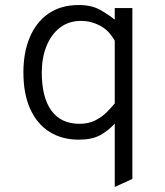

<svg xmlns="http://www.w3.org/2000/svg" viewBox="-20 -543 656 763"><path d="M436 200V-52Q410.5 -23.5 378 -5.8Q345.5 12 293 12Q226 12 176.5 -19.2Q127 -50.5 100 -110.2Q73 -170 73 -255Q73 -335.5 98.8 -395.8Q124.5 -456 173.5 -489.5Q222.5 -523 293 -523Q343.5 -523 377 -504.2Q410.5 -485.5 436 -465V-511H506V168ZM296 -51Q332 -51 358.5 -64.5Q385 -78 403.8 -96.8Q422.5 -115.5 436 -132V-381Q413 -422.5 377.2 -441.2Q341.5 -460 303 -460Q252.5 -460 217.5 -432.5Q182.5 -405 164.2 -358.5Q146 -312 146 -255Q146 -156 184.2 -103.5Q222.5 -51 296 -51Z"/></svg>

Font: Overpass Mono Light Light
Style: Regular
Weight: 300
Monospace: yes
Version: Version 4.000